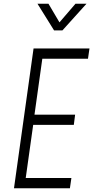

<svg xmlns="http://www.w3.org/2000/svg" viewBox="-20 -1010 500 1030"><path d="M460 -750 452 -695H207L165 -395H383L376 -340H158L118 -55H363L355 0H55L160 -750ZM270 -847 181 -990H240L299 -890L385 -990H444L315 -847Z"/></svg>

Font: Mohave Light Light
Style: Italic
Weight: 300
Italic angle: -8°
Version: Version 2.003